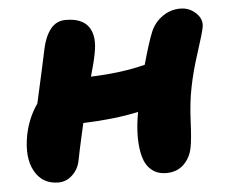

<svg xmlns="http://www.w3.org/2000/svg" viewBox="-44 -584 754 644"><g transform="rotate(-5 333.0 -261.5)"><path d="M127.9 11.2Q73.7 11.2 48.1 -35.2Q22.5 -81.5 37.1 -157.2Q48.8 -214.4 80.1 -258.8Q111.3 -398.4 120.1 -440.9Q128.4 -480 147.7 -504.9Q167 -529.8 199.2 -529.8Q254.9 -529.8 276.4 -498Q297.9 -466.3 286.1 -409.2Q281.2 -381.8 267.1 -333Q371.1 -336.4 450.2 -356.9Q471.2 -432.1 483.9 -462.9Q496.1 -494.1 523.7 -514.2Q551.3 -534.2 585 -534.2Q615.7 -534.2 637.7 -513.2Q659.7 -492.2 654.8 -465.8Q651.4 -446.3 630.6 -382.6Q609.9 -318.8 600.1 -268.1Q589.8 -217.8 587.2 -155Q584.5 -92.3 579.1 -66.9Q572.8 -33.2 550 -11Q527.3 11.2 491.2 11.2Q461.4 11.2 441.7 -5.1Q421.9 -21.5 413.8 -50.8Q405.8 -80.1 405.8 -117.9Q405.8 -155.8 414.1 -201.2Q332.5 -183.6 228 -180.2Q226.6 -173.3 217 -131.6Q207.5 -89.8 201.2 -57.1Q195.8 -27.8 175 -8.3Q154.3 11.2 127.9 11.2Z"/></g></svg>

Font: Shantell Sans Normal
Style: Italic
Weight: 800
Italic angle: -11.31°
Designer: Stephen Nixon, Anya Danilova, Shantell Martin
Foundry: Arrow Type
Version: Version 1.006;[559af2be0]